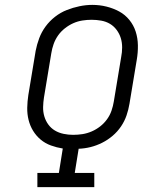

<svg xmlns="http://www.w3.org/2000/svg" viewBox="-20 -766 640 786"><path d="M133 0V-58H221L237 -158Q212 -162 188.5 -170.5Q165 -179 146.5 -194.5Q128 -210 115.5 -230.5Q103 -251 97 -275Q91 -299 91.5 -325Q92 -351 96 -377L126 -558Q131 -584 140.5 -609.5Q150 -635 166.5 -657.5Q183 -680 205.5 -697.5Q228 -715 253.5 -725Q279 -735 305.5 -740.5Q332 -746 358 -746Q388 -746 416 -739Q444 -732 468 -719Q492 -706 509.5 -684.5Q527 -663 535.5 -636.5Q544 -610 544.5 -580.5Q545 -551 540 -522L510 -341Q506 -317 498 -293.5Q490 -270 475.5 -248.5Q461 -227 441 -210Q421 -193 398 -181.5Q375 -170 351 -164Q327 -158 302 -157L286 -58H366V0ZM279 -214Q299 -214 318 -217Q337 -220 355.5 -228Q374 -236 390 -248.5Q406 -261 418 -277.5Q430 -294 436.5 -313Q443 -332 446 -351L476 -532Q480 -552 480 -572Q480 -592 474.5 -610Q469 -628 457.5 -643.5Q446 -659 430 -668.5Q414 -678 394.5 -681.5Q375 -685 355 -685Q336 -685 317 -682Q298 -679 280 -671Q262 -663 245.5 -650Q229 -637 217.5 -620.5Q206 -604 199.5 -585.5Q193 -567 190 -548L160 -367Q157 -348 156.5 -328Q156 -308 161.5 -289.5Q167 -271 178 -256Q189 -241 205 -231.5Q221 -222 240.5 -218Q260 -214 279 -214Z"/></svg>

Font: Iosevka Slab Light Extended
Style: Italic
Weight: 300
Width: 7
Italic angle: -9°
Monospace: yes
Designer: Belleve Invis
Foundry: Belleve Invis
Version: Version 11.1.0; ttfautohint (v1.8.3)